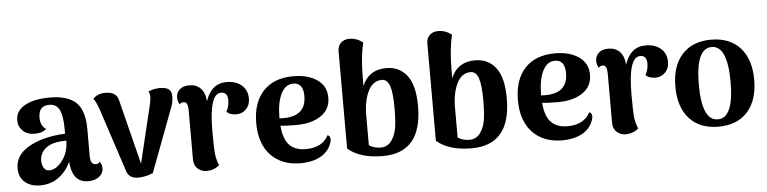

<svg xmlns="http://www.w3.org/2000/svg" viewBox="-45 -958 4786 1198"><g transform="rotate(-5 2347.5 -359.0)"><path d="M549 -105Q562 -85 562 -62Q562 -32 536 -11Q510 10 467 10Q419 10 391.5 -20.5Q364 -51 358 -121Q330 -61 281 -25.5Q232 10 166 10Q107 10 70.5 -21Q34 -52 34 -108Q34 -226 209 -277Q268 -294 348 -298V-323Q348 -407 329.5 -446.5Q311 -486 265 -486Q198 -486 198 -412Q198 -358 233 -338Q209 -314 160 -314Q113 -314 85.5 -340.5Q58 -367 58 -407Q58 -466 115.5 -498.5Q173 -531 273 -531Q386 -531 437.5 -480.5Q489 -430 489 -314V-145Q489 -92 522 -92Q540 -92 549 -105ZM238 -79Q279 -83 315.5 -133.5Q352 -184 352 -254Q278 -254 240 -232Q185 -201 185 -142Q185 -114 198 -95Q211 -76 238 -79Z M960 -530Q1000 -530 1017.5 -516.5Q1035 -503 1035 -472Q1035 -434 1021 -401L872 -5Q824 15 780 15Q723 15 708 -30L575 -434Q556 -486 543 -499Q570 -530 621 -530Q690 -530 702 -476L804 -70L892 -436Q898 -468 898 -482Q898 -504 889 -515Q925 -530 960 -530Z M1380 -531Q1438 -531 1474 -500Q1510 -469 1510 -416Q1510 -377 1486 -351.5Q1462 -326 1426 -325Q1382 -325 1363 -347Q1381 -380 1381 -416Q1381 -468 1340 -468Q1265 -468 1265 -235Q1265 -132 1268.5 -94.5Q1272 -57 1288 -19Q1257 10 1209 11Q1176 11 1152.5 -10Q1129 -31 1129 -67V-376Q1129 -429 1103 -429Q1084 -429 1077 -417Q1064 -437 1064 -460Q1064 -492 1085.5 -511.5Q1107 -531 1146 -531Q1190 -531 1217 -503.5Q1244 -476 1248 -422Q1283 -531 1380 -531Z M1979 -146Q2007 -134 1988 -88Q1969 -39 1918.5 -12.5Q1868 14 1797 14Q1679 14 1610.5 -58Q1542 -130 1542 -260Q1542 -387 1608.5 -459Q1675 -531 1798 -531Q1888 -531 1946 -491.5Q2004 -452 2004 -379Q2004 -306 1945 -266Q1886 -226 1789 -226Q1726 -226 1691 -230Q1698 -145 1734.5 -108Q1771 -71 1836 -71Q1940 -71 1979 -146ZM1793 -485Q1744 -485 1716.5 -430Q1689 -375 1689 -278V-277Q1695 -276 1708 -276Q1856 -273 1856 -402Q1856 -485 1793 -485Z M2312 14Q2169 14 2093 -52V-662Q2093 -695 2113.5 -714Q2134 -733 2166 -733Q2212 -733 2251 -703Q2229 -613 2229 -485V-431Q2246 -478 2284.5 -504.5Q2323 -531 2379 -531Q2462 -531 2509.5 -469.5Q2557 -408 2557 -277Q2557 14 2312 14ZM2302 -40Q2346 -40 2371 -75Q2396 -110 2403 -157.5Q2410 -205 2410 -277Q2410 -374 2395 -417Q2380 -460 2346 -460Q2290 -460 2260 -399.5Q2230 -339 2230 -248V-61Q2261 -40 2302 -40Z M2868 14Q2725 14 2649 -52V-662Q2649 -695 2669.5 -714Q2690 -733 2722 -733Q2768 -733 2807 -703Q2785 -613 2785 -485V-431Q2802 -478 2840.5 -504.5Q2879 -531 2935 -531Q3018 -531 3065.5 -469.5Q3113 -408 3113 -277Q3113 14 2868 14ZM2858 -40Q2902 -40 2927 -75Q2952 -110 2959 -157.5Q2966 -205 2966 -277Q2966 -374 2951 -417Q2936 -460 2902 -460Q2846 -460 2816 -399.5Q2786 -339 2786 -248V-61Q2817 -40 2858 -40Z M3618 -146Q3646 -134 3627 -88Q3608 -39 3557.5 -12.5Q3507 14 3436 14Q3318 14 3249.5 -58Q3181 -130 3181 -260Q3181 -387 3247.5 -459Q3314 -531 3437 -531Q3527 -531 3585 -491.5Q3643 -452 3643 -379Q3643 -306 3584 -266Q3525 -226 3428 -226Q3365 -226 3330 -230Q3337 -145 3373.5 -108Q3410 -71 3475 -71Q3579 -71 3618 -146ZM3432 -485Q3383 -485 3355.5 -430Q3328 -375 3328 -278V-277Q3334 -276 3347 -276Q3495 -273 3495 -402Q3495 -485 3432 -485Z M4005 -531Q4063 -531 4099 -500Q4135 -469 4135 -416Q4135 -377 4111 -351.5Q4087 -326 4051 -325Q4007 -325 3988 -347Q4006 -380 4006 -416Q4006 -468 3965 -468Q3890 -468 3890 -235Q3890 -132 3893.5 -94.5Q3897 -57 3913 -19Q3882 10 3834 11Q3801 11 3777.5 -10Q3754 -31 3754 -67V-376Q3754 -429 3728 -429Q3709 -429 3702 -417Q3689 -437 3689 -460Q3689 -492 3710.5 -511.5Q3732 -531 3771 -531Q3815 -531 3842 -503.5Q3869 -476 3873 -422Q3908 -531 4005 -531Z M4167 -258Q4167 -387 4232 -459Q4297 -531 4414 -531Q4531 -531 4596 -459Q4661 -387 4661 -258Q4661 -130 4596 -58Q4531 14 4414 14Q4297 14 4232 -58Q4167 -130 4167 -258ZM4414 -32Q4513 -32 4513 -258Q4513 -485 4414 -485Q4314 -485 4314 -258Q4314 -32 4414 -32Z"/></g></svg>

Font: Arima Koshi Bold
Style: Regular
Weight: 700
Designer: Joana Correia and Natanael Gama
Foundry: NDISCOVER
Version: Version 1.019;PS 001.019;hotconv 1.0.88;makeotf.lib2.5.64775